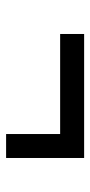

<svg xmlns="http://www.w3.org/2000/svg" viewBox="146 -591 294 626"><g transform="rotate(90 293.0 -278.0)"><path d="M90.8 -327.1V-405.3H495.1V-150.9H417V-327.1Z"/></g></svg>

Font: Consola Mono
Style: Book
Weight: 400
Monospace: yes
Designer: Wojciech Kalinowski "wmk69" (wmk69@o2.pl)
Foundry: Wojciech Kalinowski "wmk69" (wmk69@o2.pl)
Version: Version 2.1.0